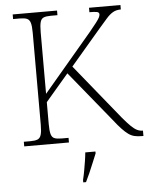

<svg xmlns="http://www.w3.org/2000/svg" viewBox="-61 -764 814 1035"><g transform="rotate(-5 346.0 -246.5)"><path d="M47 0V-25H84Q108 -25 121.5 -30.5Q135 -36 140.5 -54Q146 -72 146 -108V-606Q146 -643 140.5 -660.5Q135 -678 121.5 -683.5Q108 -689 84 -689H47V-714H287V-689H251Q226 -689 212.5 -683.5Q199 -678 194 -660Q189 -642 189 -605V-272L454 -585Q478 -614 490.5 -630.5Q503 -647 508 -656.5Q513 -666 513 -674Q513 -685 500 -687.5Q487 -690 460 -690V-714H630V-690Q605 -690 587 -679.5Q569 -669 551.5 -649Q534 -629 507 -598L343 -406L584 -109Q610 -78 628 -60.5Q646 -43 660.5 -36Q675 -29 690 -29H692V0H684Q661 0 644 -4Q627 -8 611.5 -19Q596 -30 577.5 -49.5Q559 -69 534 -101L313 -372L189 -227V-109Q189 -73 194 -54.5Q199 -36 212.5 -30.5Q226 -25 251 -25H289V0ZM347 208Q353 184 357.5 158.5Q362 133 366 108Q370 83 372 61H427V71Q418 92 407 119.5Q396 147 384 174Q372 201 362 221H347Z"/></g></svg>

Font: Noto Serif Khmer ExtraLight
Style: Regular
Weight: 250
Version: Version 2.003